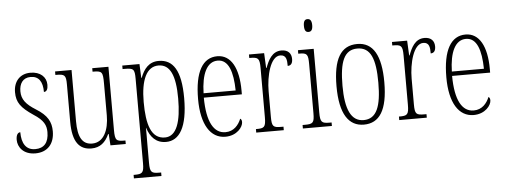

<svg xmlns="http://www.w3.org/2000/svg" viewBox="-58 -907 3457 1312"><g transform="rotate(-5 1670.5 -251.5)"><path d="M156 10C238 10 287 -43 287 -130C287 -194 263 -241 185 -289C119 -330 90 -366 90 -421C90 -472 113 -513 168 -513C223 -513 250 -475 250 -403C269 -403 278 -420 278 -450C278 -504 236 -542 169 -542C98 -542 53 -493 53 -418C53 -348 82 -310 165 -254C234 -210 250 -174 250 -128C250 -55 217 -19 157 -19C94 -19 65 -66 65 -143C49 -143 36 -128 36 -93C36 -44 73 10 156 10Z M540 10C600 10 637 -23 662 -78H666L671 0H776V-24H773C714 -24 704 -29 704 -103V-536H593V-512H596C658 -512 664 -505 664 -425V-206C664 -107 628 -23 548 -23C480 -23 451 -76 451 -184V-536H338V-512H342C401 -512 411 -506 411 -440V-184C411 -45 458 10 540 10Z M811 239H1000V215H988C934 215 923 208 923 141V18C923 -30 924 -72 923 -98H924C945 -33 984 10 1052 10C1144 10 1201 -79 1201 -278C1201 -467 1148 -546 1049 -546C982 -546 947 -501 924 -441H921L917 -536H799V-512H813C874 -512 882 -505 882 -438V140C882 208 871 215 816 215H811ZM1047 -21C952 -21 923 -122 923 -275C923 -426 963 -515 1045 -515C1124 -515 1160 -438 1160 -279C1160 -121 1128 -21 1047 -21Z M1459 10C1539 10 1581 -47 1581 -80C1581 -94 1576 -101 1570 -104C1553 -62 1520 -21 1462 -21C1383 -21 1336 -101 1335 -269H1596V-294C1596 -449 1545 -543 1451 -543C1351 -543 1295 -450 1295 -262C1295 -88 1357 10 1459 10ZM1556 -299H1336C1339 -431 1377 -513 1451 -513C1526 -513 1554 -426 1556 -299Z M1671 0H1860V-24H1847C1790 -24 1780 -30 1780 -99V-274C1780 -379 1813 -511 1880 -511C1922 -511 1925 -476 1925 -435C1950 -435 1959 -454 1959 -480C1959 -517 1938 -544 1891 -544C1826 -544 1799 -485 1780 -434H1777L1772 -536H1668V-512H1671C1728 -512 1739 -506 1739 -437V-100C1739 -30 1728 -24 1673 -24H1671Z M2087 -654C2104 -654 2116 -664 2116 -698C2116 -731 2104 -742 2087 -742C2070 -742 2059 -731 2059 -698C2059 -664 2070 -654 2087 -654ZM1991 0H2190V-24H2177C2122 -24 2112 -32 2112 -100V-536H2004V-512H2011C2064 -512 2072 -503 2072 -434V-99C2072 -31 2062 -24 2006 -24H1991Z M2409 10C2516 10 2573 -75 2573 -267C2573 -450 2520 -543 2411 -543C2297 -543 2245 -452 2245 -267C2245 -77 2305 10 2409 10ZM2410 -21C2324 -21 2286 -106 2286 -267C2286 -431 2318 -512 2409 -512C2500 -512 2532 -431 2532 -267C2532 -106 2500 -21 2410 -21Z M2652 0H2841V-24H2828C2771 -24 2761 -30 2761 -99V-274C2761 -379 2794 -511 2861 -511C2903 -511 2906 -476 2906 -435C2931 -435 2940 -454 2940 -480C2940 -517 2919 -544 2872 -544C2807 -544 2780 -485 2761 -434H2758L2753 -536H2649V-512H2652C2709 -512 2720 -506 2720 -437V-100C2720 -30 2709 -24 2654 -24H2652Z M3162 10C3242 10 3284 -47 3284 -80C3284 -94 3279 -101 3273 -104C3256 -62 3223 -21 3165 -21C3086 -21 3039 -101 3038 -269H3299V-294C3299 -449 3248 -543 3154 -543C3054 -543 2998 -450 2998 -262C2998 -88 3060 10 3162 10ZM3259 -299H3039C3042 -431 3080 -513 3154 -513C3229 -513 3257 -426 3259 -299Z"/></g></svg>

Font: Noto Serif Georgian ExtraCondensed ExtraLight
Style: Regular
Weight: 200
Width: 2
Designer: Monotype Design Team, Akaki Razmadze
Foundry: Google LLC
Version: Version 2.003